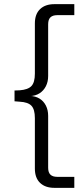

<svg xmlns="http://www.w3.org/2000/svg" viewBox="-20 -725 387 925"><path d="M242 180Q198 180 173 156Q148 132 148 87V-156Q148 -198 131.5 -215.5Q115 -233 75 -235L50 -237V-289L75 -290Q115 -293 131.5 -310.5Q148 -328 148 -370V-612Q148 -657 173 -681Q198 -705 242 -705H338V-652H256Q234 -652 223 -641.5Q212 -631 212 -608V-359Q212 -331 201 -309.5Q190 -288 170.5 -275.5Q151 -263 124 -262V-263Q151 -262 170.5 -250Q190 -238 201 -216.5Q212 -195 212 -167V83Q212 106 223 116.5Q234 127 256 127H338V180Z"/></svg>

Font: Nunito Sans 10pt Light
Style: Regular
Weight: 300
Designer: Vernon Adams
Foundry: Vernon Adams
Version: Version 3.101;gftools[0.9.27]